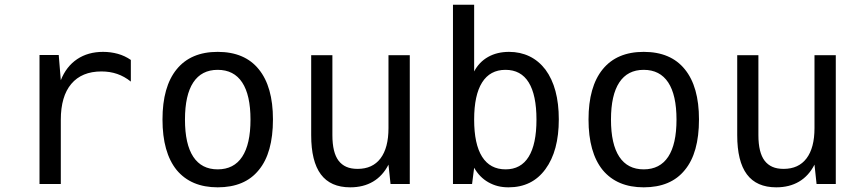

<svg xmlns="http://www.w3.org/2000/svg" viewBox="-20 -780 3652 814"><path d="M237.8 0V-272Q237.8 -371.6 282.2 -424.3Q326.7 -477.1 410.2 -477.1Q445.8 -477.1 476.6 -466.6Q507.3 -456.1 534.7 -434.1V-525.9Q509.3 -543.5 479.5 -551.8Q449.2 -560.1 417 -560.1Q353 -560.1 306.9 -529.1Q260.7 -498 237.8 -439.9L229 -546.9H147.5V0Z M1077.1 -59.1Q1137.2 -131.3 1137.2 -273.9Q1137.2 -412.6 1077.1 -486.3Q1017.6 -560.1 902.8 -560.1Q789.1 -560.1 729 -486.3Q668.9 -412.6 668.9 -273.4Q668.9 -133.3 729 -59.1Q790 14.2 902.8 14.2Q1018.1 14.2 1077.1 -59.1ZM764.2 -272.9Q764.2 -377 799.3 -430.4Q834.5 -483.9 902.8 -483.9Q971.7 -483.9 1006.8 -430.4Q1042 -377 1042 -272.9Q1042 -168.9 1006.8 -115.5Q971.7 -62 902.8 -62Q834.5 -62 799.3 -115.5Q764.2 -168.9 764.2 -272.9Z M1627 -82 1635.7 0H1717.3V-545.9H1627V-236.8Q1627 -153.3 1593.3 -108.6Q1559.6 -64 1496.1 -64Q1467.8 -64 1448.2 -72.8Q1428.7 -81.5 1415.5 -98.6Q1389.2 -133.3 1389.2 -207V-545.9H1299.3V-207Q1299.3 -95.7 1340.3 -40.8Q1381.3 14.2 1464.8 14.2Q1520.5 14.2 1561.5 -10Q1602.5 -34.2 1627 -82Z M2292.5 -63Q2349.1 -140.1 2349.1 -273.9Q2349.1 -408.2 2292.5 -484.9Q2263.7 -522.5 2224.6 -541.3Q2185.5 -560.1 2138.2 -560.1Q2087.4 -560.1 2049.3 -538.6Q2011.2 -517.1 1990.2 -477.1V-759.8H1900.4V0H1981.4L1990.2 -68.8Q2013.2 -28.3 2050.3 -7.3Q2070.3 3.9 2090.8 9Q2111.3 14.2 2136.2 14.2Q2236.3 14.2 2292.5 -63ZM1990.2 -272.9Q1990.2 -377 2023.9 -430.4Q2057.6 -483.9 2123 -483.9Q2188.5 -483.9 2221.4 -430.7Q2254.4 -377.4 2254.4 -272.9Q2254.4 -168.9 2221.4 -115.5Q2188.5 -62 2123.5 -62Q2057.6 -62 2023.9 -115.5Q1990.2 -168.9 1990.2 -272.9Z M2883.3 -59.1Q2943.4 -131.3 2943.4 -273.9Q2943.4 -412.6 2883.3 -486.3Q2823.7 -560.1 2709 -560.1Q2595.2 -560.1 2535.2 -486.3Q2475.1 -412.6 2475.1 -273.4Q2475.1 -133.3 2535.2 -59.1Q2596.2 14.2 2709 14.2Q2824.2 14.2 2883.3 -59.1ZM2570.3 -272.9Q2570.3 -377 2605.5 -430.4Q2640.6 -483.9 2709 -483.9Q2777.8 -483.9 2813 -430.4Q2848.1 -377 2848.1 -272.9Q2848.1 -168.9 2813 -115.5Q2777.8 -62 2709 -62Q2640.6 -62 2605.5 -115.5Q2570.3 -168.9 2570.3 -272.9Z M3433.1 -82 3441.9 0H3523.4V-545.9H3433.1V-236.8Q3433.1 -153.3 3399.4 -108.6Q3365.7 -64 3302.2 -64Q3273.9 -64 3254.4 -72.8Q3234.9 -81.5 3221.7 -98.6Q3195.3 -133.3 3195.3 -207V-545.9H3105.5V-207Q3105.5 -95.7 3146.5 -40.8Q3187.5 14.2 3271 14.2Q3326.7 14.2 3367.7 -10Q3408.7 -34.2 3433.1 -82Z"/></svg>

Font: Hack Dev
Style: Regular
Weight: 400
Designer: Christopher Simpkins
Foundry: Christopher Simpkins
Version: Version 2.0315